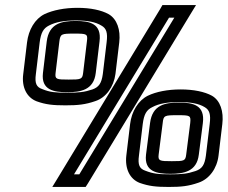

<svg xmlns="http://www.w3.org/2000/svg" viewBox="-20 -705 901 760"><path d="M452 -537C458 -587 443 -630 410 -649C381 -665 338 -674 287 -674C236 -674 190 -665 156 -649C118 -630 93 -587 87 -537L72 -412C65 -360 86 -319 125 -304C161 -291 190 -288 239 -288C288 -288 318 -291 358 -305C400 -319 430 -361 437 -412L452 -537ZM402 -537 387 -412C382 -375 371 -360 346 -351C313 -340 292 -338 246 -338C198 -338 178 -340 148 -352C124 -360 117 -375 122 -412L137 -537C142 -576 152 -593 174 -604C201 -618 234 -624 281 -624C327 -624 358 -618 381 -604C401 -593 407 -576 402 -537ZM252 -390C204 -390 197 -391 200 -416L215 -541C219 -571 223 -572 274 -572C324 -572 328 -571 324 -541L309 -416C306 -391 300 -390 252 -390ZM246 -340C298 -340 351 -348 359 -416L374 -541C383 -612 335 -622 280 -622C225 -622 174 -613 165 -541L150 -416C142 -348 194 -340 246 -340ZM716 -685H639H623L615 -671L209 -1L187 35H227H304H319L328 21L734 -649L756 -685H716ZM670 -635 294 -15H273L649 -635H670ZM860 -214C866 -264 852 -307 819 -326C790 -342 746 -351 695 -351C644 -351 598 -342 565 -326C527 -307 501 -264 495 -214L480 -89C474 -37 494 4 533 19C570 32 598 35 648 35C697 35 726 32 766 18C808 4 839 -38 845 -89L860 -214ZM810 -214 795 -89C790 -52 780 -37 754 -28C721 -17 701 -15 654 -15C607 -15 587 -17 556 -29C532 -37 525 -52 530 -89L545 -214C550 -253 560 -270 583 -281C609 -295 643 -301 689 -301C735 -301 767 -295 790 -281C809 -270 815 -253 810 -214ZM660 -67C612 -67 605 -68 608 -93L624 -218C627 -248 631 -249 683 -249C733 -249 736 -248 733 -218L717 -93C714 -68 709 -67 660 -67ZM654 -17C706 -17 759 -25 767 -93L783 -218C792 -289 744 -299 689 -299C633 -299 583 -290 574 -218L558 -93C550 -25 602 -17 654 -17Z"/></svg>

Font: Gamestation Text Outline
Style: Italic
Weight: 400
Designer: Jonas Hecksher
Foundry: Jonas Hecksher, Playtypeª, e-types AS
Version: Version 1.003